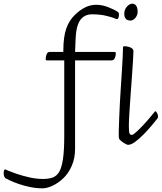

<svg xmlns="http://www.w3.org/2000/svg" viewBox="-210 -782 881 1046"><path d="M21 244Q-12 244 -46 237Q-80 230 -108.5 220Q-137 210 -156 201Q-175 192 -180 189Q-184 186 -187 178.5Q-190 171 -190 164Q-190 150 -187.5 145.5Q-185 141 -183 141Q-180 141 -176 143Q-172 145 -168 147Q-151 154 -119 165Q-87 176 -49 184.5Q-11 193 24 193Q54 193 76 185.5Q98 178 112 155Q126 132 133 85Q140 38 140 -40V-453H46Q42 -453 40.5 -454.5Q39 -456 39 -461Q39 -474 44 -486.5Q49 -499 61 -499H135V-504Q135 -581 151 -626.5Q167 -672 200 -703Q226 -728 254.5 -742Q283 -756 314 -756Q346 -756 379.5 -743Q413 -730 432 -717Q436 -714 437 -711Q438 -708 438 -703Q438 -694 435.5 -686Q433 -678 428 -678Q424 -678 416.5 -681Q409 -684 407 -685Q403 -687 370 -695.5Q337 -704 290 -704Q265 -704 245.5 -691Q226 -678 215 -649Q204 -620 202 -571L199 -499H413Q417 -499 419 -497.5Q421 -496 421 -491Q421 -478 415.5 -465.5Q410 -453 398 -453H199V28Q199 81 180.5 122.5Q162 164 134 190Q106 216 76 230Q46 244 21 244ZM488 7Q484 7 476.5 3.5Q469 0 461 -5.5Q453 -11 447 -16.5Q441 -22 439 -26Q437 -31 437 -41.5Q437 -52 437 -69Q438 -101 439.5 -142Q441 -183 443.5 -228Q446 -273 449 -317.5Q452 -362 454.5 -402.5Q457 -443 458.5 -474Q460 -505 460 -522Q460 -526 461.5 -528Q463 -530 468 -530Q479 -530 490.5 -527Q502 -524 509.5 -518Q517 -512 517 -503Q517 -489 514.5 -450.5Q512 -412 508.5 -361Q505 -310 501 -257.5Q497 -205 494.5 -161.5Q492 -118 492 -95Q492 -64 495.5 -55.5Q499 -47 508 -47Q515 -47 531.5 -62Q548 -77 568 -98Q588 -119 605 -139.5Q622 -160 630 -170Q632 -172 633.5 -174Q635 -176 637 -176Q640 -176 645.5 -166.5Q651 -157 651 -147Q651 -140 648 -137Q636 -121 615.5 -97Q595 -73 571.5 -49Q548 -25 526 -9Q504 7 488 7ZM501 -670Q491 -670 483.5 -673.5Q476 -677 471.5 -685Q467 -693 467 -705Q467 -722 473.5 -734.5Q480 -747 490.5 -754.5Q501 -762 511 -762Q519 -762 525.5 -757.5Q532 -753 536 -743Q540 -733 540 -716Q540 -706 534.5 -695Q529 -684 520 -677Q511 -670 501 -670Z"/></svg>

Font: Briem Hand Thin
Style: Regular
Weight: 100
Designer: Gunnlaugur SE Briem, Eben Sorkin
Foundry: Sorkin Type Co.
Version: Version 1.003